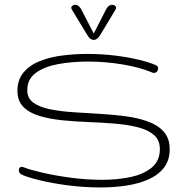

<svg xmlns="http://www.w3.org/2000/svg" viewBox="-20 -782 792 811"><path d="M404.8 9.8Q335.4 9.8 267.8 1Q200.2 -7.8 148.2 -20.5Q96.2 -33.2 72.8 -43.9Q59.6 -50.3 59.6 -63Q59.6 -77.1 72.3 -77.1Q75.7 -77.1 79.1 -75.7Q104.5 -65.4 157.7 -53Q210.9 -40.5 278.1 -31.5Q345.2 -22.5 412.1 -22.5Q477.1 -22.5 532.5 -34.4Q587.9 -46.4 621.6 -74.7Q655.3 -103 655.3 -151.9Q655.3 -190.4 629.9 -212.2Q604.5 -233.9 561.5 -244.6Q518.6 -255.4 465.1 -259.8Q411.6 -264.2 354.5 -266.4Q297.4 -268.6 243.9 -273.9Q190.4 -279.3 147.5 -292Q104.5 -304.7 79.1 -330.1Q53.7 -355.5 53.7 -397.9Q53.7 -444.8 78.9 -475.3Q104 -505.9 146.5 -523.2Q189 -540.5 241.7 -547.4Q294.4 -554.2 349.6 -554.2Q410.2 -554.2 467.3 -547.1Q524.4 -540 569.8 -528.8Q615.2 -517.6 640.1 -505.9Q647.9 -502.4 647.9 -492.7Q647.9 -485.8 643.3 -480Q638.7 -474.1 630.4 -474.1Q625.5 -474.1 622.1 -476.1Q570.8 -497.6 498 -509.8Q425.3 -522 351.6 -522Q284.2 -522 225.6 -511.2Q167 -500.5 131.1 -474.1Q95.2 -447.8 95.2 -400.9Q95.2 -367.2 120.6 -348.6Q146 -330.1 189 -321Q231.9 -312 285.4 -308.3Q338.9 -304.7 396 -301.5Q453.1 -298.3 506.6 -291.5Q560.1 -284.7 603 -269.5Q646 -254.4 671.4 -226.1Q696.8 -197.8 696.8 -151.9Q696.8 -105 672.6 -73.7Q648.4 -42.5 606.9 -24.2Q565.4 -5.9 513.2 2Q460.9 9.8 404.8 9.8ZM376 -613.3Q361.8 -613.3 350.1 -631.8L283.7 -741.2Q278.3 -750 283.7 -755.9Q289.1 -761.7 297.4 -761.7Q313 -761.7 323.7 -741.7L376 -640.1L427.7 -741.7Q438 -761.7 454.1 -761.7Q462.4 -761.7 467.8 -755.9Q473.1 -750 467.8 -741.2L401.9 -631.8Q389.6 -613.3 376 -613.3Z"/></svg>

Font: Gruppo
Style: Regular
Weight: 400
Designer: Vernon Adams
Foundry: Vernon Adams
Version: Version 1.001; ttfautohint (v1.8.4.7-5d5b);gftools[0.9.28]